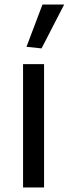

<svg xmlns="http://www.w3.org/2000/svg" viewBox="-20 -821 301 841"><path d="M96 -616 166 -801H261L162 -609ZM81 -540H173V0H81Z"/></svg>

Font: Encode Sans Wide
Style: Regular
Weight: 400
Designer: Pablo Impallari, Andres Torresi
Foundry: Pablo Impallari, Andres Torresi
Version: Version 1.000; ttfautohint (v1.00) -l 8 -r 50 -G 200 -x 14 -